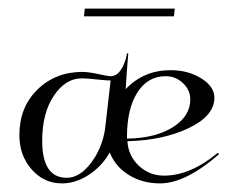

<svg xmlns="http://www.w3.org/2000/svg" viewBox="-20 -422 546 446"><path d="M177 -402H386L384 -384H175ZM224 -122 237 -235Q228 -235 209 -237Q184 -240 170 -240Q132 -240 105 -199.5Q78 -159 78 -95Q78 -9 135 -9Q165 -9 191 -43Q217 -77 224 -122ZM276 -94Q278 -60 302.5 -37Q327 -14 361 -14Q422 -14 486 -67L489 -64Q411 4 352 4Q310 4 278.5 -16Q247 -36 235 -68Q217 -36 186.5 -16Q156 4 124 4Q82 4 53.5 -28.5Q25 -61 25 -108Q25 -173 67 -214Q109 -255 172 -255Q186 -255 213 -249Q231 -245 237 -245Q251 -245 261 -260Q271 -275 275 -298H278Q274 -252 272 -215Q314 -259 376 -259Q417 -259 447.5 -240Q478 -221 478 -195Q478 -153 418.5 -124.5Q359 -96 276 -94ZM275 -100Q341 -101 381.5 -126.5Q422 -152 422 -191Q422 -213 405 -229Q388 -245 365 -245Q323 -245 299 -207Q275 -169 275 -105Z"/></svg>

Font: Kleymissky
Style: Regular
Weight: 500
Italic angle: -8°
Designer: gluk
Foundry: gluk
Version: Version 0.283